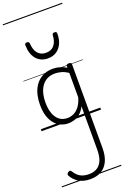

<svg xmlns="http://www.w3.org/2000/svg" viewBox="-291 -1153 1181 1815"><g transform="rotate(-20 299.0 -245.5)"><path d="M281 584Q212 584 166.5 556.5Q121 529 95 483Q90 473 92 465Q94 457 106 449Q118 441 125.5 443Q133 445 138 454Q163 495 197 515Q231 535 286 535Q332 535 365.5 514.5Q399 494 417 452Q435 410 435 343V-92Q412 -47 382.5 -23.5Q353 0 322.5 8.5Q292 17 265 17Q210 17 166 -12Q122 -41 96.5 -98Q71 -155 71 -238Q71 -288 80.5 -331Q90 -374 109 -408.5Q128 -443 156 -467.5Q184 -492 220.5 -505.5Q257 -519 301 -519Q335 -519 368.5 -509.5Q402 -500 435 -480V-496Q435 -506 441 -510.5Q447 -515 461 -515Q475 -515 481 -510.5Q487 -506 487 -496V346Q487 425 462 478Q437 531 391 557.5Q345 584 281 584ZM274 -33Q306 -33 336.5 -47Q367 -61 392.5 -93Q418 -125 435 -181V-428Q400 -452 367 -461Q334 -470 302 -470Q270 -470 243 -460.5Q216 -451 194.5 -432Q173 -413 158 -385.5Q143 -358 135 -322Q127 -286 127 -242Q127 -180 143.5 -133Q160 -86 192.5 -59.5Q225 -33 274 -33ZM295 -626Q222 -626 178.5 -676Q135 -726 134 -816Q133 -826 138.5 -831.5Q144 -837 157 -837Q169 -837 174 -831.5Q179 -826 180 -816Q183 -753 212.5 -717.5Q242 -682 295 -682Q348 -682 377.5 -717.5Q407 -753 410 -816Q411 -826 415.5 -831.5Q420 -837 433 -837Q446 -837 451.5 -831.5Q457 -826 456 -816Q456 -757 435.5 -714.5Q415 -672 379 -649Q343 -626 295 -626ZM0 555H598V565H0ZM0 -20H598V0H0ZM0 -505H598V-500H0ZM0 -1075H598V-1065H0Z"/></g></svg>

Font: Playwrite AR Guides
Style: Regular
Weight: 400
Designer: Veronika Burian, José Scaglione
Foundry: TypeTogether
Version: Version 1.003